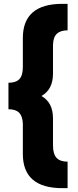

<svg xmlns="http://www.w3.org/2000/svg" viewBox="-20 -860 405 1000"><path d="M332 -840V-702Q295 -702 276 -684Q257 -666 256 -626V-476Q256 -394 196 -360Q256 -326 256 -244V-103Q256 -58 274.5 -38Q293 -18 332 -18V120H305Q99 120 99 -58V-217Q97 -256 79 -273.5Q61 -291 24 -291V-429Q63 -429 81 -448Q99 -467 99 -511V-662Q99 -840 305 -840Z"/></svg>

Font: Cooper Hewitt
Style: Bold
Weight: 711
Designer: Village Type and Design LLC
Foundry: Cooper Hewitt Smithsonian Design Museum
Version: 1.000